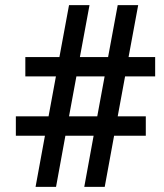

<svg xmlns="http://www.w3.org/2000/svg" viewBox="-20 -731 643 751"><path d="M199.2 0 235.8 -200.2H346.2L309.6 0H389.6L426.3 -200.2H550.3V-275.9H440.4L469.2 -432.1H586.9V-507.8H482.9L520.5 -710.9H440.4L402.8 -507.8H292.5L330.1 -710.9H250L212.4 -507.8H79.1V-432.1H198.7L169.9 -275.9H42V-200.2H155.8L119.1 0ZM278.8 -432.1H389.2L360.4 -275.9H250Z"/></svg>

Font: Vazirmatn Medium
Style: Regular
Weight: 500
Designer: Saber Rastikerdar
Foundry: Saber Rastikerdar
Version: Version 33.003